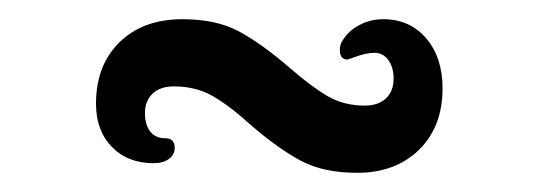

<svg xmlns="http://www.w3.org/2000/svg" viewBox="-20 -370 561 200"><path d="M241 -240Q219 -260 201.5 -270Q184 -280 161 -280Q147 -280 139 -272.5Q131 -265 131 -252Q131 -240 136.5 -233Q142 -226 152 -226Q162 -226 162 -216Q162 -209 156 -204.5Q150 -200 140 -200Q113 -200 96.5 -217Q80 -234 80 -262Q80 -302 104.5 -326Q129 -350 170 -350Q205 -350 228.5 -337.5Q252 -325 281 -300Q304 -280 321 -270Q338 -260 360 -260Q374 -260 382 -267.5Q390 -275 390 -288Q390 -300 384.5 -307.5Q379 -315 370 -315Q361 -315 348 -310L342 -308Q334 -308 334 -318Q334 -324 337 -328Q343 -338 354.5 -344Q366 -350 379 -350Q407 -350 424 -330Q441 -310 441 -278Q441 -238 416.5 -214Q392 -190 352 -190Q317 -190 293.5 -202.5Q270 -215 241 -240Z"/></svg>

Font: Raigarh
Style: Bold
Weight: 700
Designer: jaikishan Patel
Foundry: MagicType
Version: Version 1.000